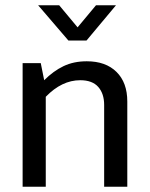

<svg xmlns="http://www.w3.org/2000/svg" viewBox="-20 -710 572 730"><path d="M154 0H66V-470H135L148 -405Q183 -440 221.5 -458.5Q260 -477 310 -477Q382 -477 423 -436.5Q464 -396 464 -324V0H376V-311Q376 -354 353.5 -379.5Q331 -405 285 -405Q215 -405 154 -342ZM309 -556H240L125 -690H205L275 -606L345 -690H421Z"/></svg>

Font: Mukta Malar
Style: Regular
Weight: 400
Designer: Aadarsh Rajan, Girish Dalvi, Yashodeep Gholap
Foundry: Ek Type
Version: Version 2.538;PS 1.000;hotconv 16.6.51;makeotf.lib2.5.65220;